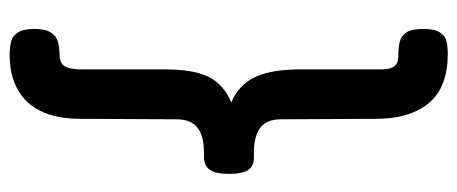

<svg xmlns="http://www.w3.org/2000/svg" viewBox="-302 -506 971 408"><g transform="rotate(-90 184.0 -301.5)"><path d="M273 164Q240 164 214 154.5Q188 145 171 125.5Q154 106 145 77.5Q136 49 136 12L135 -189Q135 -207 130 -218Q125 -229 115.5 -235.5Q106 -242 93 -245Q80 -248 64 -248H54Q35 -248 27 -260.5Q19 -273 19 -300Q19 -325 24.5 -336Q30 -347 38 -350.5Q46 -354 53 -354H61Q77 -354 90.5 -356.5Q104 -359 114 -365.5Q124 -372 129.5 -383.5Q135 -395 135 -413L136 -618Q136 -654 145 -682Q154 -710 171 -728.5Q188 -747 213.5 -757Q239 -767 272 -767Q288 -767 300 -764Q312 -761 319.5 -749.5Q327 -738 327 -714Q327 -691 319.5 -679.5Q312 -668 300 -664.5Q288 -661 273 -661Q261 -661 254 -656.5Q247 -652 244 -641Q241 -630 241 -610V-437Q241 -408 237.5 -385.5Q234 -363 226 -346Q218 -329 204 -316.5Q190 -304 171 -296Q190 -288 204 -274.5Q218 -261 226 -242.5Q234 -224 237.5 -201Q241 -178 241 -151V22Q241 35 244 43.5Q247 52 253.5 55.5Q260 59 272 59Q288 59 300 62Q312 65 319.5 76Q327 87 327 112Q327 136 319.5 147.5Q312 159 300 161.5Q288 164 273 164Z"/></g></svg>

Font: Fredoka Medium
Style: Regular
Weight: 500
Designer: Ben Nathan
Foundry: Milena B. Brandão, Ben Nathan
Version: Version 2.001